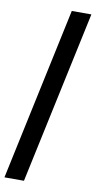

<svg xmlns="http://www.w3.org/2000/svg" viewBox="-100 -820 509 1003"><g transform="rotate(10 154.0 -318.5)"><path d="M0.5 140 196 -777H300L104 140Z"/></g></svg>

Font: Epilogue SemiBold
Style: Italic
Weight: 600
Italic angle: -12°
Designer: Tyler Finck
Foundry: Etcetera Type Co
Version: Version 2.111; ttfautohint (v1.8.3)